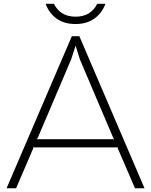

<svg xmlns="http://www.w3.org/2000/svg" viewBox="-20 -1003 805 1023"><path d="M173.8 -261.2H589.8L584 -267.1L405.8 -686L383.8 -756.8H381.8L358.9 -686L180.2 -266.1ZM402.8 -810.1 750 0H699.2L606.9 -213.9L608.9 -217.8H154.8L157.2 -212.9L65.9 0H15.1L362.8 -810.1ZM498 -982.9H542Q523.4 -933.1 482.9 -904.1Q442.4 -875 382.8 -875Q322.3 -875 282 -903.6Q241.7 -932.1 223.1 -982.9H267.1Q301.8 -914.1 382.8 -914.1Q463.9 -914.1 498 -982.9Z"/></svg>

Font: Sinkin Sans 200 X Light
Style: Regular
Weight: 200
Designer: Keith Bates
Foundry: K-Type
Version: Sinkin Sans (version 1.0)  by Keith Bates   •   © 2014   www